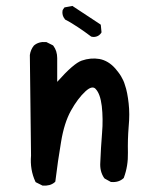

<svg xmlns="http://www.w3.org/2000/svg" viewBox="-20 -604 540 631"><path d="M118.7 5.4 99.1 -4.4 97.2 -5.4 96.2 -7.3Q78.1 -46.4 82 -92.8L78.1 -422.9V-423.3Q80.6 -440.9 91.3 -454.1L91.8 -454.6Q107.4 -467.8 131.3 -465.8H132.3L133.3 -465.3L152.8 -455.6L154.3 -454.6L155.3 -453.6Q168 -436.5 168 -413.1V-335Q221.7 -395.5 248.5 -404.8Q277.8 -415 306.6 -410.2Q335.9 -404.8 358.9 -378.9Q364.3 -372.6 369.1 -366.2Q374 -359.9 377.9 -353.3Q381.8 -346.7 385 -339.8Q388.2 -333 390.1 -326.2Q395 -312.5 397.9 -297.1Q400.9 -281.7 402.8 -264.2Q404.8 -246.6 404.8 -227.5Q404.8 -208.5 402.8 -187Q399.4 -145.5 400.4 -102.5Q401.4 -58.6 387.2 -20.5L386.7 -19L385.7 -18.1Q370.1 -3.9 346.2 -5.9H344.7L343.8 -6.3L324.2 -17.1L323.2 -18.1L322.3 -19Q307.6 -40.5 309.6 -69.8Q311.5 -118.7 315.4 -166.5Q317.4 -189.9 317.1 -212.2Q316.9 -234.4 314.5 -255.4Q312 -275.4 307.1 -289.3Q302.2 -303.2 294.9 -311Q290 -317.4 281.5 -316.2Q272.9 -314.9 260.7 -303.7Q235.4 -280.3 213.1 -240.2Q190.9 -200.2 180.7 -137.7Q169.9 -74.2 162.1 -9.3L161.6 -6.8L160.2 -5.4Q152.3 1.5 142.3 4.2Q132.3 6.8 120.6 5.9H119.6ZM278.8 -484.4Q258.3 -500 236.8 -514.2Q226.6 -521 215.8 -527.6Q205.1 -534.2 194.3 -539.6L193.4 -540.5L192.9 -541.5Q183.1 -553.2 185.5 -569.3L186 -570.3L186.5 -571.8L190.4 -577.6L191.9 -579.6L194.3 -580.1L215.8 -584L218.3 -584.5L220.2 -583L309.1 -524.4L311 -522.9L311.5 -520L313.5 -499.5V-497.6L312.5 -495.6Q306.6 -487.3 298.3 -484.4Q290 -481.4 280.8 -483.4L279.8 -483.9Z"/></svg>

Font: NaikaiFont
Style: SemiBold
Weight: 600
Version: Version 1.89